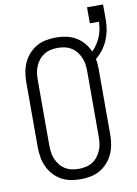

<svg xmlns="http://www.w3.org/2000/svg" viewBox="-95 -932 714 1002"><g transform="rotate(-10 261.5 -431.0)"><path d="M250 8Q224 8 197.5 3Q171 -2 148 -15Q125 -28 107 -48Q89 -68 78 -92Q67 -116 62.5 -142.5Q58 -169 58 -195V-540Q58 -566 62.5 -592.5Q67 -619 78 -643Q89 -667 107 -687Q125 -707 148 -720Q171 -733 197.5 -738Q224 -743 250 -743Q277 -743 304 -737.5Q331 -732 354.5 -718.5Q378 -705 396 -684Q414 -663 425 -638Q439 -652 450.5 -669Q462 -686 470 -705Q478 -724 482 -744.5Q486 -765 486 -785H438V-870H523V-785Q523 -758 517.5 -731.5Q512 -705 501.5 -680.5Q491 -656 474.5 -634.5Q458 -613 437 -596Q440 -582 441 -568Q442 -554 442 -540V-195Q442 -169 437.5 -142.5Q433 -116 422 -92Q411 -68 393 -48Q375 -28 352 -15Q329 -2 302.5 3Q276 8 250 8ZM250 -47Q269 -47 287.5 -51Q306 -55 322 -65Q338 -75 349.5 -89.5Q361 -104 368.5 -121.5Q376 -139 378.5 -157.5Q381 -176 381 -195V-540Q381 -559 378.5 -577.5Q376 -596 368.5 -613.5Q361 -631 349.5 -645.5Q338 -660 322 -670Q306 -680 287.5 -684Q269 -688 250 -688Q231 -688 212.5 -684Q194 -680 178 -670Q162 -660 150.5 -645.5Q139 -631 131.5 -613.5Q124 -596 121.5 -577.5Q119 -559 119 -540V-195Q119 -176 121.5 -157.5Q124 -139 131.5 -121.5Q139 -104 150.5 -89.5Q162 -75 178 -65Q194 -55 212.5 -51Q231 -47 250 -47Z"/></g></svg>

Font: Iosevka SS04 Light
Style: Regular
Weight: 300
Monospace: yes
Designer: Belleve Invis
Foundry: Belleve Invis
Version: Version 19.0.0; ttfautohint (v1.8.4)